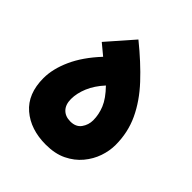

<svg xmlns="http://www.w3.org/2000/svg" viewBox="-163 -674 785 785"><g transform="rotate(45 229.0 -282.0)"><path d="M225 4Q137 4 81.5 -43.5Q26 -91 26 -182Q26 -235 53 -295Q80 -355 137 -416L90 -455L189 -568Q263 -508 316.5 -450.5Q370 -393 399 -331Q428 -269 428 -197Q428 -163 416 -128Q404 -93 379 -63Q354 -33 316 -14.5Q278 4 225 4ZM229 -134Q261 -134 276.5 -155.5Q292 -177 292 -204Q292 -237 278.5 -270Q265 -303 228 -341Q196 -306 181 -270Q166 -234 166 -201Q166 -169 183 -151.5Q200 -134 229 -134Z"/></g></svg>

Font: Noto Sans Arabic UI Cn XBd
Style: Regular
Weight: 800
Width: 3
Designer: Monotype Design Team, Nadine Chahine and Nizar Qandah
Foundry: Monotype Imaging Inc.
Version: Version 2.010; ttfautohint (v1.8.4.7-5d5b)